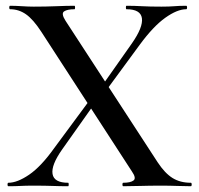

<svg xmlns="http://www.w3.org/2000/svg" viewBox="-20 -645 689 665"><path d="M407 0Q404 0 404 -6Q404 -12 407 -12Q432 -12 442.5 -20Q453 -28 437 -51L123 -535Q95 -578 70 -595.5Q45 -613 15 -613Q12 -613 12 -619Q12 -625 15 -625Q34 -625 56 -623.5Q78 -622 97 -622Q139 -622 175 -623.5Q211 -625 238 -625Q240 -625 240 -619Q240 -613 238 -613Q213 -613 202 -605.5Q191 -598 207 -573L526 -83Q551 -45 577.5 -28.5Q604 -12 641 -12Q644 -12 644 -6Q644 0 641 0Q620 0 594 -1Q568 -2 539 -2Q497 -2 465.5 -1Q434 0 407 0ZM9 0Q6 0 6 -6Q6 -12 9 -12Q40 -12 81 -40Q122 -68 167 -131L300 -311L316 -298L195 -127Q157 -73 162 -42.5Q167 -12 216 -12Q218 -12 218 -6Q218 0 216 0Q187 0 162 -1Q137 -2 95 -2Q68 -2 51 -1Q34 0 9 0ZM334 -313 318 -326 437 -495Q476 -551 471.5 -582Q467 -613 418 -613Q416 -613 416 -619Q416 -625 418 -625Q446 -625 471.5 -623.5Q497 -622 539 -622Q567 -622 584 -623.5Q601 -625 625 -625Q628 -625 628 -619Q628 -613 625 -613Q594 -613 552.5 -583.5Q511 -554 464 -490Z"/></svg>

Font: Cormorant Garamond Light SemiBold
Style: Regular
Weight: 600
Version: Version 4.001